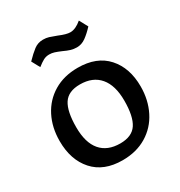

<svg xmlns="http://www.w3.org/2000/svg" viewBox="-167 -812 880 939"><g transform="rotate(-30 272.5 -343.0)"><path d="M34 -225Q34 -302 65 -362.5Q96 -423 153.5 -457.5Q211 -492 289 -492Q396 -492 453.5 -428Q511 -364 511 -259Q511 -183 480 -121.5Q449 -60 391 -25Q333 10 255 10Q149 10 91.5 -54.5Q34 -119 34 -225ZM407 -239Q407 -325 368.5 -370.5Q330 -416 258 -416Q192 -416 165 -374.5Q138 -333 138 -243Q138 -156 176 -111.5Q214 -67 286 -67Q352 -67 379.5 -108.5Q407 -150 407 -239ZM133 -586 108 -632Q137 -662 159.5 -679Q182 -696 211 -696Q229 -696 243.5 -691.5Q258 -687 284 -677Q324 -660 346 -660Q376 -660 410 -689L436 -641Q411 -614 387.5 -597Q364 -580 337 -580Q319 -580 302.5 -585Q286 -590 265 -600Q244 -609 230 -613.5Q216 -618 201 -618Q183 -618 168 -610Q153 -602 133 -586Z"/></g></svg>

Font: Enriqueta Medium
Style: Regular
Weight: 500
Designer: Viviana Monsalve, Gustavo Ibarra
Foundry: 72Puntos
Version: Version 2.000